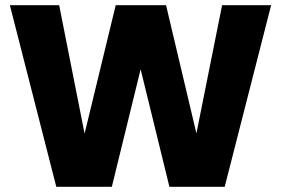

<svg xmlns="http://www.w3.org/2000/svg" viewBox="-20 -720 1084 740"><path d="M411 0H197L18 -700H208L306 -205L426 -700H620L737 -206L836 -700H1025L846 0H633L522 -453Z"/></svg>

Font: Albert Sans Black
Style: Regular
Weight: 900
Designer: Andreas Rasmussen
Foundry: a.Foundry
Version: Version 1.025